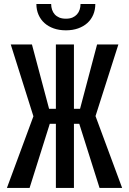

<svg xmlns="http://www.w3.org/2000/svg" viewBox="-20 -931 640 951"><path d="M372.6 -317.9H346.2V0H256.8V-317.9H226.6L126.5 0H14.2L145.5 -355L33.2 -710.9H138.2L223.1 -392.1H256.8V-710.9H346.2V-392.1H376.5L460.9 -710.9H566.4L453.1 -356L585 0H473.1ZM452.1 -911.1Q452.1 -882.3 441.9 -858.2Q431.6 -834 412.6 -816.9Q393.6 -799.8 366.7 -790.3Q339.8 -780.8 306.6 -780.8Q272.9 -780.8 246.1 -790.3Q219.2 -799.8 200.2 -816.9Q181.2 -834 170.7 -858.2Q160.2 -882.3 160.2 -911.1H233.4Q233.4 -896.5 237.8 -883.1Q242.2 -869.6 251 -859.9Q259.8 -850.1 273.4 -844.2Q287.1 -838.4 306.6 -838.4Q325.7 -838.4 339.1 -844.2Q352.5 -850.1 361.3 -859.9Q370.1 -869.6 374.5 -883.1Q378.9 -896.5 378.9 -911.1Z"/></svg>

Font: Roboto Mono
Style: Regular
Weight: 400
Designer: Google
Version: Version 2.000985; 2015; ttfautohint (v1.3)